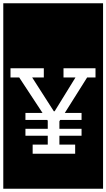

<svg xmlns="http://www.w3.org/2000/svg" viewBox="-32 -937 648 1170"><path d="M-12 -917H596V213H-12ZM550 -521H355V-465H428L301 -259H296L164 -465H235V-521H32V-465H85L227 -249H123V-206H256L259 -201V-152H123V-110H259V-56H167V0H426V-56H330V-110H465V-152H330V-198L335 -206H465V-249H363L499 -465H550Z"/></svg>

Font: Zilla Slab Highlight
Style: Regular
Weight: 400
Designer: Typotheque Type Foundry
Foundry: Typotheque type foundry
Version: Version 1.1; 2017; ttfautohint (v1.6)